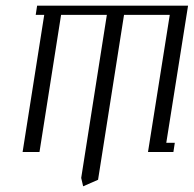

<svg xmlns="http://www.w3.org/2000/svg" viewBox="-20 -532 678 672"><path d="M59.1 0 134.8 -480H105L109.9 -512.2H638.2L562 -32.2H591.8L586.9 0H498L574.2 -480H414.1L323.2 97.2L271 120.1L264.2 90.8L354 -480H193.8L118.2 0Z"/></svg>

Font: Gawaa
Style: Italic
Weight: 400
Designer: T. Christopher White
Version: Version 1.0